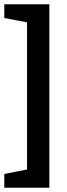

<svg xmlns="http://www.w3.org/2000/svg" viewBox="-36 -724 312 895"><path d="M-16 151V87L90 66V-620L-16 -640V-704H194V151Z"/></svg>

Font: Faustina Light
Style: Bold
Weight: 700
Version: Version 1.200